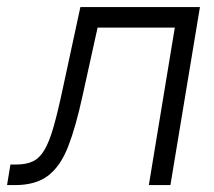

<svg xmlns="http://www.w3.org/2000/svg" viewBox="-58 -536 619 556"><path d="M-37.6 0 -27.8 -59.6H-10.7Q17.6 -59.6 36.9 -68.6Q56.2 -77.6 70.3 -101.1Q84.5 -124.5 96.9 -168Q109.4 -211.4 124 -280.3L174.8 -515.6H521L435.5 0H373L448.2 -456.1H224.6L181.2 -259.3Q161.6 -168.9 139.4 -111.8Q117.2 -54.7 81.3 -27.3Q45.4 0 -14.6 0Z"/></svg>

Font: Inter Display Light
Style: Italic
Weight: 300
Italic angle: -9.39999°
Designer: Rasmus Andersson
Foundry: rsms
Version: Version 4.000;git-a52131595